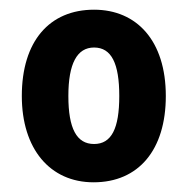

<svg xmlns="http://www.w3.org/2000/svg" viewBox="-20 -742 387 396"><path d="M322 -544C322 -658 262 -722 174 -722C82 -722 25 -657 25 -544C25 -435 83 -366 173 -366C266 -366 322 -433 322 -544ZM121 -544C121 -611 139 -644 174 -644C210 -644 226 -611 226 -544C226 -477 210 -445 174 -445C138 -445 121 -477 121 -544Z"/></svg>

Font: Noto Sans Georgian Condensed Bold
Style: Regular
Weight: 700
Width: 3
Designer: Monotype Design Team, Akaki Razmadze
Foundry: Google LLC
Version: Version 2.005